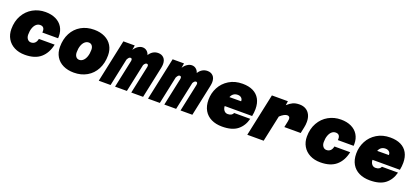

<svg xmlns="http://www.w3.org/2000/svg" viewBox="31 -1472 5138 2381"><g transform="rotate(20 2600.0 -281.5)"><path d="M34 -232Q34 -335 78 -413Q122 -491 197 -533Q272 -575 362 -575Q440 -575 498 -547.5Q556 -520 587.5 -468.5Q619 -417 619 -348Q619 -331 618 -322H410Q411 -328 411 -339Q411 -369 397 -385Q383 -401 354 -401Q325 -401 302.5 -381Q280 -361 267 -324.5Q254 -288 254 -239Q254 -203 272 -180.5Q290 -158 318 -158Q349 -158 369.5 -177Q390 -196 397 -233H605Q581 -117 506.5 -52.5Q432 12 299 12Q219 12 159 -19Q99 -50 66.5 -105.5Q34 -161 34 -232Z M676 -230Q676 -333 717 -411Q758 -489 832.5 -532Q907 -575 1005 -575Q1085 -575 1146 -545.5Q1207 -516 1240 -461.5Q1273 -407 1273 -334Q1273 -231 1232 -152.5Q1191 -74 1116.5 -31Q1042 12 945 12Q864 12 803 -17.5Q742 -47 709 -102Q676 -157 676 -230ZM955 -160Q983 -160 1006 -181Q1029 -202 1042 -240Q1055 -278 1055 -328Q1055 -362 1039 -382.5Q1023 -403 995 -403Q966 -403 943 -382.5Q920 -362 907 -325Q894 -288 894 -239Q894 -203 910.5 -181.5Q927 -160 955 -160Z M1780 -379Q1780 -391 1774.5 -396.5Q1769 -402 1760 -402Q1750 -402 1741 -394.5Q1732 -387 1722 -370L1643 0H1487L1565 -366Q1566 -370 1566 -378Q1566 -402 1546 -402Q1534 -402 1525 -393Q1516 -384 1505 -363L1428 0H1272L1392 -563H1542L1532 -501Q1554 -536 1584 -555.5Q1614 -575 1644 -575Q1675 -575 1698.5 -556Q1722 -537 1731 -505Q1752 -539 1782 -557Q1812 -575 1849 -575Q1895 -575 1923 -546.5Q1951 -518 1951 -465Q1951 -443 1945 -414L1857 0H1701L1779 -366Q1780 -371 1780 -379Z M2430 -379Q2430 -391 2424.5 -396.5Q2419 -402 2410 -402Q2400 -402 2391 -394.5Q2382 -387 2372 -370L2293 0H2137L2215 -366Q2216 -370 2216 -378Q2216 -402 2196 -402Q2184 -402 2175 -393Q2166 -384 2155 -363L2078 0H1922L2042 -563H2192L2182 -501Q2204 -536 2234 -555.5Q2264 -575 2294 -575Q2325 -575 2348.5 -556Q2372 -537 2381 -505Q2402 -539 2432 -557Q2462 -575 2499 -575Q2545 -575 2573 -546.5Q2601 -518 2601 -465Q2601 -443 2595 -414L2507 0H2351L2429 -366Q2430 -371 2430 -379Z M2631 -245Q2631 -331 2670.5 -406.5Q2710 -482 2785.5 -528.5Q2861 -575 2963 -575Q3045 -575 3102 -547Q3159 -519 3189 -465Q3219 -411 3219 -334Q3219 -288 3209 -239H2847Q2848 -204 2866.5 -181Q2885 -158 2915 -158Q2970 -158 2987 -198H3199Q3174 -100 3103.5 -44Q3033 12 2901 12Q2820 12 2759 -17.5Q2698 -47 2664.5 -104.5Q2631 -162 2631 -245ZM3018 -364Q3020 -390 3002 -407.5Q2984 -425 2953 -425Q2889 -425 2864 -363Z M3652 -359Q3652 -397 3615 -397Q3598 -397 3574 -384.5Q3550 -372 3522 -346L3448 0H3232L3352 -563H3563L3555 -508Q3592 -542 3627.5 -558.5Q3663 -575 3715 -575Q3763 -575 3798.5 -554Q3834 -533 3853 -494Q3872 -455 3872 -402Q3872 -363 3864 -328L3847 -247H3631L3648 -328Q3652 -352 3652 -359Z M3934 -232Q3934 -335 3978 -413Q4022 -491 4097 -533Q4172 -575 4262 -575Q4340 -575 4398 -547.5Q4456 -520 4487.5 -468.5Q4519 -417 4519 -348Q4519 -331 4518 -322H4310Q4311 -328 4311 -339Q4311 -369 4297 -385Q4283 -401 4254 -401Q4225 -401 4202.5 -381Q4180 -361 4167 -324.5Q4154 -288 4154 -239Q4154 -203 4172 -180.5Q4190 -158 4218 -158Q4249 -158 4269.5 -177Q4290 -196 4297 -233H4505Q4481 -117 4406.5 -52.5Q4332 12 4199 12Q4119 12 4059 -19Q3999 -50 3966.5 -105.5Q3934 -161 3934 -232Z M4581 -245Q4581 -331 4620.5 -406.5Q4660 -482 4735.5 -528.5Q4811 -575 4913 -575Q4995 -575 5052 -547Q5109 -519 5139 -465Q5169 -411 5169 -334Q5169 -288 5159 -239H4797Q4798 -204 4816.5 -181Q4835 -158 4865 -158Q4920 -158 4937 -198H5149Q5124 -100 5053.5 -44Q4983 12 4851 12Q4770 12 4709 -17.5Q4648 -47 4614.5 -104.5Q4581 -162 4581 -245ZM4968 -364Q4970 -390 4952 -407.5Q4934 -425 4903 -425Q4839 -425 4814 -363Z"/></g></svg>

Font: Azeret Mono Black
Style: Italic
Weight: 900
Italic angle: -12°
Designer: Martin Vácha
Foundry: Displaay
Version: Version 1.000; Glyphs 3.0.3, build 3074